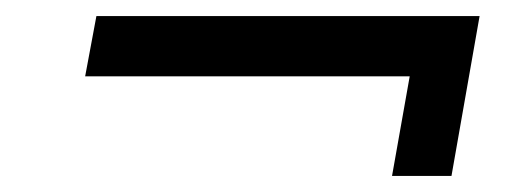

<svg xmlns="http://www.w3.org/2000/svg" viewBox="-20 -395 642 239"><path d="M86 -300 100 -375H577L542 -176H468L490 -300Z"/></svg>

Font: Von Book
Style: Italic
Weight: 400
Version: Version 4.000; ttfautohint (v1.8.4.7-5d5b)